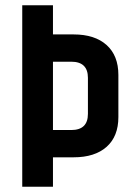

<svg xmlns="http://www.w3.org/2000/svg" viewBox="-20 -705 484 725"><path d="M180 -575H258Q338 -575 382.5 -535Q427 -495 427 -422V-263Q427 -190 382.5 -150.5Q338 -111 258 -111H180V0H64V-685H180ZM312 -275V-411Q312 -472 249 -472H180V-214H249Q312 -214 312 -275Z"/></svg>

Font: Khand Semibold
Style: Regular
Weight: 600
Designer: Devanagari: Sanchit Sawaria, Jyotish Sonowal; Latin: Satya Rajpurohit
Foundry: Indian Type Foundry
Version: Version 1.100;PS 1.0;hotconv 1.0.78;makeotf.lib2.5.61930; tt